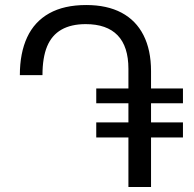

<svg xmlns="http://www.w3.org/2000/svg" viewBox="-20 -744 772 764"><path d="M581 0H491V-470Q491 -559 448 -603.5Q405 -648 321 -648Q263 -648 224.5 -626Q186 -604 167.5 -559.5Q149 -515 149 -445H59Q59 -533 88 -595.5Q117 -658 176 -691Q235 -724 323 -724Q406 -724 463.5 -693.5Q521 -663 551 -604Q581 -545 581 -461ZM363 -392H708V-333H363ZM363 -257H708V-197H363Z"/></svg>

Font: Noto Sans Armenian
Style: Regular
Weight: 400
Designer: Monotype Design Team
Foundry: Monotype Imaging Inc.
Version: Version 2.007